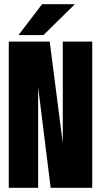

<svg xmlns="http://www.w3.org/2000/svg" viewBox="-20 -899 490 919"><path d="M68.5 -731 181.5 -879H338.5L188 -731ZM280.5 -700H421.5V0H222.5L162.5 -482.5V0H22V-700H218L280.5 -214Z"/></svg>

Font: League Mono Condensed
Style: Bold
Weight: 700
Width: 1
Designer: Tyler Finck
Foundry: The League of Moveable Type / Tyler Finck
Version: Version 2.210